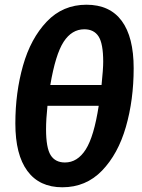

<svg xmlns="http://www.w3.org/2000/svg" viewBox="-20 -777 602 813"><path d="M546 -488Q546 -354 513 -239.5Q480 -125 412 -54.5Q344 16 244 16Q147 16 96 -53Q45 -122 45 -254Q45 -385 77.5 -499.5Q110 -614 178 -685.5Q246 -757 346 -757Q445 -757 495.5 -688.5Q546 -620 546 -488ZM193 -417H410Q417 -484 417 -516Q417 -592 397.5 -622.5Q378 -653 337 -653Q284 -653 249.5 -600Q215 -547 193 -417ZM181 -329Q175 -272 175 -230Q175 -151 194.5 -120Q214 -89 255 -89Q308 -89 343 -144Q378 -199 398 -329Z"/></svg>

Font: Fira Sans SemiBold
Style: Italic
Weight: 600
Italic angle: -8°
Designer: bBox Type GmbH & Carrois Corporate GbR & Edenspiekermann AG
Foundry: bBox Type GmbH & Carrois Corporate GbR & Edenspiekermann AG
Version: Version 4.301